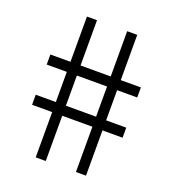

<svg xmlns="http://www.w3.org/2000/svg" viewBox="-129 -799 808 897"><g transform="rotate(20 275.0 -350.0)"><path d="M350 0H400V-225H500V-275H400V-425H500V-475H400V-700H350V-475H200V-700H150V-475H50V-425H150V-275H50V-225H150V0H200V-225H350ZM200 -275V-425H350V-275Z"/></g></svg>

Font: LS-VG5000 Light
Style: Regular
Weight: 400
Designer: Justin Bihan, 2021
Foundry: Justin Bihan, 2021
Version: Version 1.000;Glyphs 3.1.2 (3151)